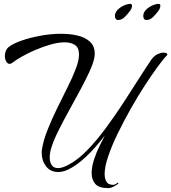

<svg xmlns="http://www.w3.org/2000/svg" viewBox="-20 -851 882 989"><path d="M538 118Q489 118 470.5 96Q452 74 452 41Q452 9 464 -28Q476 -65 492.5 -98.5Q509 -132 520 -153Q418 -20 332 22Q305 35 280 35Q240 35 217.5 6Q195 -23 195 -62Q195 -67 195 -72Q195 -77 196 -81Q203 -127 224.5 -181Q246 -235 273 -290.5Q300 -346 326.5 -398.5Q353 -451 370 -495.5Q387 -540 387 -570Q387 -605 366.5 -619Q346 -633 313 -633Q281 -633 242 -622Q203 -611 164 -594.5Q125 -578 93.5 -560Q62 -542 44 -528Q37 -522 29 -522Q19 -522 12 -534.5Q5 -547 5 -563Q5 -576 10 -588.5Q15 -601 25 -609Q46 -626 90 -641.5Q134 -657 188.5 -667Q243 -677 295 -677Q342 -677 381 -667.5Q420 -658 444 -635.5Q468 -613 468 -575Q468 -563 465 -549Q459 -521 439 -478Q419 -435 391.5 -384Q364 -333 335 -280.5Q306 -228 282 -180Q258 -132 246 -95Q236 -66 236 -40Q236 -16 246.5 -0.5Q257 15 279 15Q302 15 336 -4Q384 -30 432 -80Q480 -130 526 -192.5Q572 -255 614.5 -320Q657 -385 694 -443.5Q731 -502 759 -543Q774 -564 791.5 -572Q809 -580 822 -580Q834 -580 839.5 -575.5Q845 -571 839 -565Q822 -548 792 -507Q762 -466 725.5 -410Q689 -354 653 -290Q617 -226 586.5 -163.5Q556 -101 537.5 -46.5Q519 8 519 45Q519 67 527 82.5Q535 98 552 100L559 101H562Q574 101 583 92Q585 90 588 90Q590 90 590 92.5Q590 95 585 98Q578 104 564 111Q550 118 538 118ZM735 -748Q718 -748 718 -769Q718 -786 731.5 -800Q745 -814 764 -822.5Q783 -831 797 -831Q806 -831 806 -821Q806 -806 791 -789Q784 -779 768.5 -763.5Q753 -748 735 -748ZM589 -748Q572 -748 572 -769Q572 -786 585.5 -800Q599 -814 618 -822.5Q637 -831 651 -831Q660 -831 660 -821Q660 -806 645 -789Q638 -779 622.5 -763.5Q607 -748 589 -748Z"/></svg>

Font: Arizonia
Style: Regular
Weight: 400
Designer: Robert E. Leuschke
Foundry: Robert E. Leuschke
Version: Version 1.010; ttfautohint (v1.8.4.7-5d5b)